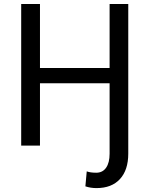

<svg xmlns="http://www.w3.org/2000/svg" viewBox="-20 -731 752 964"><path d="M180.7 -710.9V-389.6H530.3V-710.9H624V40.5Q624 122.6 582.3 168Q540.5 213.4 464.4 213.4Q435.1 213.4 408.7 204.6L415.5 129.4Q433.6 136.2 463.4 136.2Q495.1 136.2 512.7 111.1Q530.3 85.9 530.3 41V-313H180.7V0H86.4V-710.9Z"/></svg>

Font: RobotoInd
Style: Regular
Weight: 400
Designer: Google
Version: Version 2.001101; 2014